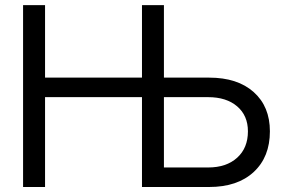

<svg xmlns="http://www.w3.org/2000/svg" viewBox="-20 -748 1135 768"><path d="M72.3 0V-727.5H160.2V-437.5H547.9V-727.5H635.7V-437.5H816.4Q930.2 -437.5 994.9 -379.6Q1059.6 -321.8 1059.6 -222.7Q1059.6 -120.1 994.9 -60.1Q930.2 0 816.4 0H547.9V-359.4H160.2V0ZM635.7 -359.4V-78.1H812.5Q885.7 -78.1 928.7 -117.2Q971.7 -156.2 971.7 -222.7Q971.7 -285.6 928.7 -322.5Q885.7 -359.4 812.5 -359.4Z"/></svg>

Font: Inter Display
Style: Regular
Weight: 400
Designer: Rasmus Andersson
Foundry: rsms
Version: Version 4.001;git-9221beed3